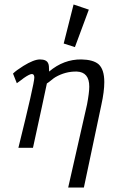

<svg xmlns="http://www.w3.org/2000/svg" viewBox="-20 -658 503 856"><path d="M432 -191 354 178H284L368 -192Q378 -245 378 -272Q378 -337 322 -339Q272 -340 227 -314Q220 -310 208 -300Q196 -290 189 -286Q187 -275 166.5 -180.5Q146 -86 127 1H62Q133 -286 133 -312Q133 -328 122 -328Q112 -328 86 -310Q82 -307 71.5 -299Q61 -291 55 -287L38 -330Q52 -344 84 -364Q131 -393 158 -393Q188 -393 195 -375Q199 -368 199 -339Q264 -394 343 -393Q395 -392 419 -372Q445 -349 445 -292Q445 -250 432 -191ZM308 -638 376 -615 314 -448 264 -464Z"/></svg>

Font: GFS Neohellenic Rg
Style: Italic
Weight: 400
Italic angle: -12°
Designer: Takis Katsoulidis and George D. Matthiopoulos
Foundry: Takis Katsoulidis and George D. Matthiopoulos
Version: Version 1.0